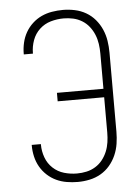

<svg xmlns="http://www.w3.org/2000/svg" viewBox="-53 -785 607 835"><g transform="rotate(-5 250.0 -367.5)"><path d="M253 8Q229 8 205 4Q181 0 159.5 -10Q138 -20 120 -36.5Q102 -53 90 -74Q78 -95 72.5 -119Q67 -143 67 -167V-170H107V-167Q107 -139 117 -111.5Q127 -84 148 -64.5Q169 -45 196.5 -37Q224 -29 253 -29Q274 -29 294.5 -33.5Q315 -38 333 -49Q351 -60 364 -76.5Q377 -93 385 -112.5Q393 -132 396 -153Q399 -174 399 -195V-349H196V-386H399V-540Q399 -561 396 -582Q393 -603 385 -622.5Q377 -642 364 -658.5Q351 -675 333 -686Q315 -697 294.5 -701.5Q274 -706 253 -706Q224 -706 196.5 -698Q169 -690 148 -670.5Q127 -651 117 -623.5Q107 -596 107 -568V-565H67V-568Q67 -592 72.5 -616Q78 -640 90 -661Q102 -682 120 -698.5Q138 -715 159.5 -725Q181 -735 205 -739Q229 -743 253 -743Q279 -743 305 -737.5Q331 -732 353.5 -719Q376 -706 393 -686Q410 -666 420.5 -642Q431 -618 435 -592Q439 -566 439 -540V-195Q439 -169 435 -143Q431 -117 420.5 -93Q410 -69 393 -49Q376 -29 353.5 -16Q331 -3 305 2.5Q279 8 253 8Z"/></g></svg>

Font: Iosevka Extralight
Style: Regular
Weight: 200
Monospace: yes
Designer: Belleve Invis
Foundry: Belleve Invis
Version: Version 32.0.1; ttfautohint (v1.8.4)